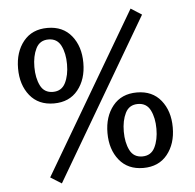

<svg xmlns="http://www.w3.org/2000/svg" viewBox="-54 -775 892 879"><g transform="rotate(-5 392.5 -336.0)"><path d="M341 -493V-492Q341 -417 301.5 -368Q262 -319 191 -319Q120 -319 80.5 -368Q41 -417 41 -492.5Q41 -568 80.5 -617Q120 -666 191 -666Q262 -666 301.5 -617Q341 -568 341 -493ZM191 -613Q151 -613 133.5 -578Q116 -543 116 -492.5Q116 -442 133.5 -407Q151 -372 191 -372Q231 -372 248.5 -407Q266 -442 266 -492.5Q266 -543 248.5 -578Q231 -613 191 -613ZM723 -163V-162Q723 -87 683.5 -38Q644 11 573 11Q502 11 462.5 -38Q423 -87 423 -162.5Q423 -238 462.5 -287Q502 -336 573 -336Q644 -336 683.5 -287Q723 -238 723 -163ZM573 -283Q533 -283 515.5 -248Q498 -213 498 -162.5Q498 -112 515.5 -77Q533 -42 573 -42Q613 -42 630.5 -77Q648 -112 648 -162.5Q648 -213 630.5 -248Q613 -283 573 -283ZM195 49 144 17 578 -721 628 -689Z"/></g></svg>

Font: Andada SC
Style: Regular
Weight: 400
Designer: Carolina Giovagnoli
Foundry: Carolina Giovagnoli
Version: Version 1.003